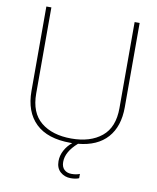

<svg xmlns="http://www.w3.org/2000/svg" viewBox="-97 -773 863 1054"><g transform="rotate(10 335.0 -246.5)"><path d="M595 -699V-229Q595 -122 539.5 -59.5Q484 3 377 13Q314 68 314 125Q314 153 329.5 167.5Q345 182 370 182Q397 182 416 174V198Q398 206 370 206Q336 206 312 185Q288 164 288 125Q288 94 303.5 65Q319 36 345 15H335Q207 15 141 -48.5Q75 -112 75 -229V-699H103V-219Q103 -112 166 -60.5Q229 -9 335 -9Q441 -9 504 -60.5Q567 -112 567 -219V-699Z"/></g></svg>

Font: Prompt Thin
Style: Regular
Weight: 100
Designer: Katatrad Team
Foundry: CadsonDemak
Version: Version 1.030